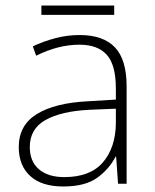

<svg xmlns="http://www.w3.org/2000/svg" viewBox="-20 -666 561 696"><path d="M269 -539Q354 -539 396.5 -494.5Q439 -450 439 -353V0H408L401 -98H399Q375 -52 331.5 -21Q288 10 209 10Q131 10 89.5 -28Q48 -66 48 -133Q48 -212 113.5 -252.5Q179 -293 300 -299L400 -305V-345Q400 -431 367 -467.5Q334 -504 268 -504Q191 -504 111 -464L99 -498Q137 -516 180 -527.5Q223 -539 269 -539ZM304 -268Q202 -263 145 -231Q88 -199 88 -133Q88 -81 121 -52.5Q154 -24 213 -24Q307 -24 353 -77.5Q399 -131 400 -219V-272ZM394 -646V-612H130V-646Z"/></svg>

Font: Noto Sans Lao UI ExtLt
Style: Regular
Weight: 200
Designer: Monotype Design Team
Foundry: Monotype Imaging Inc.
Version: Version 2.000; ttfautohint (v1.8.4.7-5d5b)